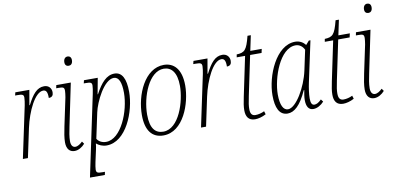

<svg xmlns="http://www.w3.org/2000/svg" viewBox="-86 -1022 3165 1537"><g transform="rotate(-10 1496.5 -253.0)"><path d="M120 -420 31 0H72L122 -236C150 -366 218 -511 286 -511C309 -511 321 -494 320 -445C348 -445 358 -461 358 -485C358 -517 337 -544 299 -544C240 -544 203 -497 161 -415H157L178 -536H64L58 -511H76C116 -511 128 -507 128 -482C128 -466 124 -441 120 -420Z M523 -671C539 -671 555 -682 555 -712C555 -735 542 -746 525 -746C505 -746 492 -730 492 -704C492 -681 505 -671 523 -671ZM451 9C482 9 513 -10 535 -35L521 -55C502 -37 482 -23 462 -23C442 -23 427 -39 427 -75C427 -110 435 -152 444 -194L515 -536H397L392 -511H410C449 -511 458 -507 458 -479C458 -468 455 -445 452 -427L404 -200C394 -153 386 -108 386 -72C386 -17 412 9 451 9Z M672 -414 534 240H655L660 215H641C601 215 590 211 590 185C590 172 595 145 599 125L620 29C624 11 627 -7 628 -21C648 -4 677 10 711 10C870 10 962 -222 962 -382C962 -489 932 -546 871 -546C806 -546 760 -493 713 -406H710L734 -536H622L616 -511H634C672 -511 682 -506 682 -483C682 -470 678 -442 672 -414ZM712 -19C677 -19 651 -35 638 -57L682 -264C699 -345 779 -513 860 -513C901 -513 920 -465 920 -381C920 -233 834 -19 712 -19Z M1173 10C1335 10 1413 -208 1413 -354C1413 -490 1351 -546 1272 -546C1116 -546 1030 -345 1030 -180C1030 -56 1080 10 1173 10ZM1177 -20C1116 -20 1072 -59 1072 -176C1072 -323 1146 -516 1266 -516C1328 -516 1371 -468 1371 -358C1371 -233 1306 -20 1177 -20Z M1568 -420 1479 0H1520L1570 -236C1598 -366 1666 -511 1734 -511C1757 -511 1769 -494 1768 -445C1796 -445 1806 -461 1806 -485C1806 -517 1785 -544 1747 -544C1688 -544 1651 -497 1609 -415H1605L1626 -536H1512L1506 -511H1524C1564 -511 1576 -507 1576 -482C1576 -466 1572 -441 1568 -420Z M1918 10C1943 10 1976 2 2007 -15L1999 -41C1977 -30 1950 -23 1926 -23C1897 -23 1885 -42 1885 -78C1885 -103 1888 -128 1900 -184L1967 -504H2060L2067 -536H1974L2000 -659H1973C1944 -545 1926 -530 1862 -527L1858 -504H1926L1859 -184C1849 -136 1844 -106 1844 -76C1844 -25 1864 10 1918 10Z M2182 10C2236 10 2288 -34 2341 -152H2345C2340 -125 2335 -98 2335 -72C2335 -19 2354 10 2391 10C2421 10 2454 -8 2478 -35L2463 -55C2439 -31 2422 -23 2405 -23C2384 -23 2376 -43 2376 -79C2376 -113 2383 -162 2392 -205L2463 -536H2450L2423 -505C2406 -527 2378 -546 2340 -546C2183 -546 2087 -312 2087 -154C2087 -54 2115 10 2182 10ZM2191 -23C2154 -23 2130 -66 2130 -154C2130 -286 2209 -517 2338 -517C2368 -517 2394 -499 2408 -469L2373 -305C2345 -175 2257 -23 2191 -23Z M2634 10C2659 10 2692 2 2723 -15L2715 -41C2693 -30 2666 -23 2642 -23C2613 -23 2601 -42 2601 -78C2601 -103 2604 -128 2616 -184L2683 -504H2776L2783 -536H2690L2716 -659H2689C2660 -545 2642 -530 2578 -527L2574 -504H2642L2575 -184C2565 -136 2560 -106 2560 -76C2560 -25 2580 10 2634 10Z M2959 -671C2975 -671 2991 -682 2991 -712C2991 -735 2978 -746 2961 -746C2941 -746 2928 -730 2928 -704C2928 -681 2941 -671 2959 -671ZM2887 9C2918 9 2949 -10 2971 -35L2957 -55C2938 -37 2918 -23 2898 -23C2878 -23 2863 -39 2863 -75C2863 -110 2871 -152 2880 -194L2951 -536H2833L2828 -511H2846C2885 -511 2894 -507 2894 -479C2894 -468 2891 -445 2888 -427L2840 -200C2830 -153 2822 -108 2822 -72C2822 -17 2848 9 2887 9Z"/></g></svg>

Font: Noto Serif Condensed ExtraLight
Style: Italic
Weight: 200
Width: 3
Italic angle: -12°
Designer: Monotype Design Team
Foundry: Monotype Imaging Inc.
Version: Version 2.013